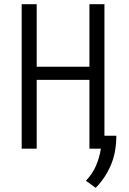

<svg xmlns="http://www.w3.org/2000/svg" viewBox="-20 -713 620 921"><path d="M439 188 392 154Q423 122 440 83Q457 44 464 0H409V-330H156V0H84V-693H156V-393H409V-693H481V-62H538Q538 20 510.5 82Q483 144 439 188Z"/></svg>

Font: Ubuntu Sans Condensed
Style: Regular
Weight: 400
Width: 3
Designer: Dalton Maag Ltd
Foundry: Dalton Maag Ltd
Version: Version 1.006; ttfautohint (v1.8.4.7-5d5b)